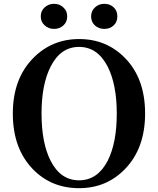

<svg xmlns="http://www.w3.org/2000/svg" viewBox="-20 -964 826 1003"><path d="M393 19Q248 19 152 -80Q47 -188 47 -371Q47 -551 152 -659Q250 -760 393.5 -760Q537 -760 634 -660Q738 -553 738 -371Q738 -190 634 -82Q537 19 393 19ZM393 -22Q489 -22 542 -123Q590 -217 590 -371Q590 -523 542 -617Q489 -719 393 -719Q297 -719 245 -617Q197 -524 197 -371Q197 -216 245 -123Q297 -22 393 -22ZM214 -831Q193 -849 193 -878.5Q193 -908 214 -926Q234 -944 262 -944Q291 -944 310 -926Q331 -908 331 -878.5Q331 -849 311 -831Q291 -813 262.5 -813Q234 -813 214 -831ZM477 -926Q496 -944 525 -944Q554 -944 573.5 -926Q593 -908 593 -878.5Q593 -849 573.5 -831Q554 -813 525 -813Q496 -813 476 -831Q456 -849 456 -878.5Q456 -908 477 -926Z"/></svg>

Font: GenRyuMin TW B
Style: Regular
Weight: 700
Version: Version 1.501;PS 1;hotconv 16.6.51;makeotf.lib2.5.65220